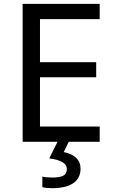

<svg xmlns="http://www.w3.org/2000/svg" viewBox="-20 -734 596 994"><path d="M397 139.2Q397 187.5 360.1 213.9Q323.2 240.2 249 240.2Q217.3 240.2 199.2 234.9V180.2Q216.8 185.1 252.9 185.1Q289.1 185.1 307.6 175.5Q326.2 166 326.2 141.1Q326.2 97.7 234.9 85.9L277.8 0H97.2V-713.9H496.1V-634.8H187V-412.1H478V-334H187V-79.1H496.1V0H335.9L310.1 53.2Q397 71.8 397 139.2Z"/></svg>

Font: NotoSans
Style: Regular
Weight: 400
Designer: Monotype Design team
Foundry: Monotype Imaging Inc.
Version: Version 1.04